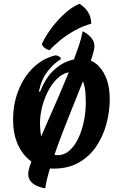

<svg xmlns="http://www.w3.org/2000/svg" viewBox="-20 -887 657 1027"><path d="M266 15Q227 15 188.5 -0.5Q150 -16 119 -48Q88 -80 69 -129.5Q50 -179 50 -247Q50 -330 78 -402Q106 -474 156.5 -524Q207 -574 276 -591Q287 -591 296 -585Q305 -579 306 -571Q269 -549 235.5 -506.5Q202 -464 188 -398L194 -396Q222 -466 260.5 -504.5Q299 -543 340 -558.5Q381 -574 413 -574Q457 -574 491.5 -548Q526 -522 546.5 -473.5Q567 -425 567 -357Q567 -293 550 -227.5Q533 -162 497 -107Q461 -52 403.5 -18.5Q346 15 266 15ZM288 -57Q324 -57 352 -82Q380 -107 399.5 -148.5Q419 -190 429 -240.5Q439 -291 439 -341Q439 -430 417 -465.5Q395 -501 361 -501Q328 -501 297.5 -476.5Q267 -452 244 -412Q221 -372 207.5 -323.5Q194 -275 194 -228Q194 -181 203.5 -142Q213 -103 233.5 -80Q254 -57 288 -57ZM422 -720Q422 -720 431.5 -715Q441 -710 453.5 -700Q466 -690 475.5 -674.5Q485 -659 485 -638Q485 -622 472.5 -582.5Q460 -543 438 -488Q416 -433 390 -368Q364 -303 337 -235Q310 -167 286 -101Q262 -35 245 21.5Q228 78 222 120Q222 120 213 118.5Q204 117 190.5 112.5Q177 108 163 99.5Q149 91 140 77Q131 63 131 43Q131 24 145.5 -17.5Q160 -59 183.5 -116.5Q207 -174 236.5 -240.5Q266 -307 296 -376.5Q326 -446 352.5 -511Q379 -576 397.5 -630Q416 -684 422 -720ZM204 -652Q221 -690 253 -733.5Q285 -777 325.5 -814Q366 -851 405 -867Q415 -861 429 -848.5Q443 -836 455 -815Q467 -794 468 -760Q423 -748 380 -724Q337 -700 302.5 -672Q268 -644 246 -619Q230 -622 218 -631.5Q206 -641 204 -652Z"/></svg>

Font: Merienda
Style: Bold
Weight: 700
Designer: Eduardo Rodriguez Tunni
Foundry: Eduardo Rodriguez Tunni
Version: Version 2.001